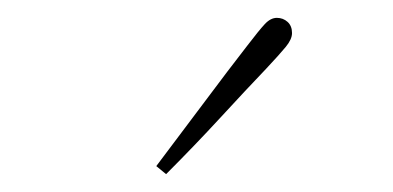

<svg xmlns="http://www.w3.org/2000/svg" viewBox="-20 -758 440 215"><path d="M155 -572Q183 -609 209.5 -644.5Q236 -680 257 -707Q270 -724 276.5 -731Q283 -738 290 -738Q297 -738 302 -733.5Q307 -729 307 -721Q307 -714 300 -705.5Q293 -697 278 -681Q256 -658 227 -626.5Q198 -595 166 -563Z"/></svg>

Font: Source Serif 4 ExtraLight
Style: Regular
Weight: 200
Designer: Frank Grießhammer
Foundry: Adobe
Version: Version 4.005;hotconv 1.1.0;makeotfexe 2.6.0